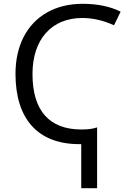

<svg xmlns="http://www.w3.org/2000/svg" viewBox="-20 -744 679 1004"><path d="M487.8 240.2H404.8V9.8H395C179.7 9.8 61 -120.1 61 -357.9C61 -503.9 119.6 -619.1 226.6 -679.2C279.8 -709 341.8 -724.1 412.1 -724.1C489.3 -724.1 555.7 -710.4 610.8 -683.1L576.2 -611.8C520.5 -637.2 465.3 -649.9 410.2 -649.9C250.5 -649.9 149.9 -539.1 149.9 -356.9C149.9 -165.5 237.8 -66.9 405.8 -66.9C441.9 -66.9 469.2 -70.8 487.8 -78.1Z"/></svg>

Font: OpenSansEmoji
Style: Regular
Weight: 400
Foundry: MorbZ
Version: Version 1.000;PS 001.000;hotconv 1.0.70;makeotf.lib2.5.58329